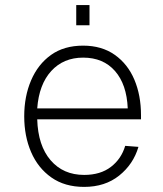

<svg xmlns="http://www.w3.org/2000/svg" viewBox="-20 -721 640 753"><path d="M310 12Q234 12 181.5 -25Q129 -62 102 -124.5Q75 -187 75 -265Q75 -343 102 -406Q129 -469 180 -505.5Q231 -542 306 -542Q379 -542 430 -506Q481 -470 507 -408.5Q533 -347 533 -269V-253H126Q129 -150 178.5 -92.5Q228 -35 310 -35Q374 -35 415 -66.5Q456 -98 471 -149L523 -145Q503 -77 447.5 -32.5Q392 12 310 12ZM126 -296H481Q477 -390 431 -442.5Q385 -495 306 -495Q229 -495 181 -442.5Q133 -390 126 -296ZM279 -622V-701H331V-622Z"/></svg>

Font: Geist Mono UltraLight
Style: Regular
Weight: 200
Monospace: yes
Designer: Basement.studio, Andrés Briganti, Mateo Zaragoza
Foundry: Basement.studio, Vercel, Andrés Briganti, Guido Ferreyra, Mateo Zaragoza
Version: Version 1.400; ttfautohint (v1.8.4.7-5d5b)